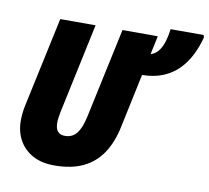

<svg xmlns="http://www.w3.org/2000/svg" viewBox="-83 -853 1042 957"><g transform="rotate(10 437.5 -375.0)"><path d="M250.5 9.8Q187 9.8 141.8 -14.6Q96.7 -39.1 72.5 -82.5Q48.3 -126 48.3 -182.1Q48.3 -198.2 50.3 -217.8Q52.2 -237.3 56.2 -256.3L154.3 -713.9H333L235.8 -257.3Q232.9 -242.7 231 -228.5Q229 -214.4 229 -202.6Q229 -173.8 241 -159.2Q252.9 -144.5 277.8 -144.5Q301.8 -144.5 319.6 -156Q337.4 -167.5 350.3 -193.4Q363.3 -219.2 372.6 -262.7L469.2 -713.9H647.9L627.9 -620.1Q651.9 -627 667.2 -647Q682.6 -667 691.7 -696.5Q700.7 -726.1 704.6 -759.8H871.6L875.5 -748.5Q862.8 -699.7 841.3 -657Q819.8 -614.3 787.6 -581.5Q755.4 -548.8 710.2 -530Q665 -511.2 604 -510.3L546.9 -240.2Q530.3 -158.7 493.4 -103Q456.5 -47.4 396.7 -18.8Q336.9 9.8 250.5 9.8Z"/></g></svg>

Font: Open Sans SemiCondensed ExtraBold
Style: Italic
Weight: 800
Width: 4
Italic angle: -12°
Designer: Monotype Design Team
Foundry: Monotype Imaging Inc.
Version: Version 3.003